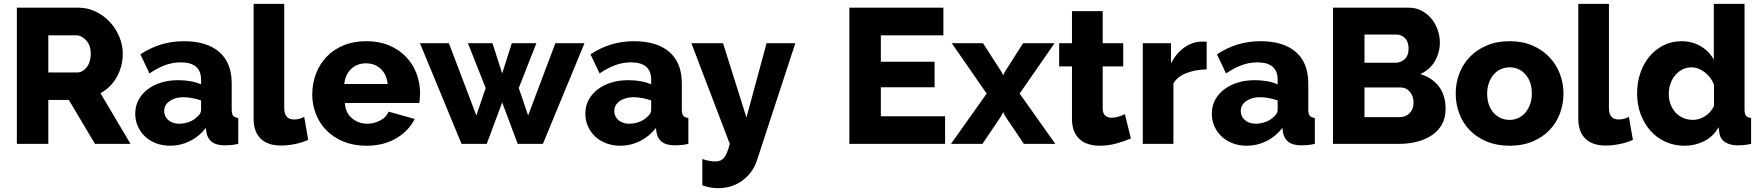

<svg xmlns="http://www.w3.org/2000/svg" viewBox="-20 -750 9184 1001"><path d="M67.9 0V-710H388.2Q438 -710 480.5 -689Q522.9 -668 554 -634Q585 -600.1 602.5 -557.1Q620.1 -514.2 620.1 -470.2Q620.1 -437 612.1 -406.5Q604 -376 589.1 -348.9Q574.2 -321.8 552.5 -300.3Q530.8 -278.8 503.9 -264.2L660.2 0H475.1L338.9 -229H231.9V0ZM231.9 -372.1H381.8Q410.6 -372.1 431.9 -399.4Q453.1 -426.8 453.1 -470.2Q453.1 -514.2 429 -540Q404.8 -565.9 377 -565.9H231.9Z M685.1 -157.2Q685.1 -196.3 701.7 -228Q718.3 -259.8 748.3 -283Q778.3 -306.2 819.1 -319.1Q859.9 -332 910.2 -332Q943.4 -332 974.1 -326.4Q1004.9 -320.8 1028.3 -310.1V-334Q1028.3 -424.8 922.9 -424.8Q879.9 -424.8 841.1 -410.4Q802.2 -396 759.3 -367.2L711.9 -466.8Q763.7 -501 819.8 -518.1Q876 -535.2 939 -535.2Q1058.1 -535.2 1123 -479Q1188 -422.9 1188 -314.9V-180.2Q1188 -156.2 1195.6 -146.7Q1203.1 -137.2 1222.2 -134.8V0Q1201.2 4.9 1184.1 6.3Q1167 7.8 1153.3 7.8Q1108.4 7.8 1085.2 -9.5Q1062 -26.9 1056.2 -59.1L1053.2 -83Q1018.1 -38.1 969.7 -14.2Q921.4 9.8 867.2 9.8Q828.1 9.8 794.7 -2.7Q761.2 -15.1 737.1 -37.6Q712.9 -60.1 699 -90.6Q685.1 -121.1 685.1 -157.2ZM835.9 -170.9Q835.9 -142.1 857.9 -123.5Q879.9 -105 914.1 -105Q939.9 -105 964.6 -114Q989.3 -123 1004.9 -138.2Q1027.8 -156.2 1028.3 -175.8V-226.1Q1007.3 -233.9 982.7 -238.5Q958 -243.2 937 -243.2Q893.1 -243.2 864.5 -223.1Q835.9 -203.1 835.9 -170.9Z M1302.2 -130.9V-730H1461.9V-187Q1461.9 -127 1513.2 -127Q1525.4 -127 1539.8 -130.4Q1554.2 -133.8 1565.9 -141.1L1586.9 -21Q1557.1 -6.8 1518.1 1Q1479 8.8 1444.8 8.8Q1376 8.8 1339.1 -27.1Q1302.2 -63 1302.2 -130.9Z M1607.9 -256.8Q1607.9 -314 1627 -364.5Q1646 -415 1681.9 -453.1Q1717.8 -491.2 1770.3 -513.2Q1822.8 -535.2 1890.1 -535.2Q1957 -535.2 2009 -513.2Q2061 -491.2 2096.9 -453.6Q2132.8 -416 2151.4 -366.9Q2169.9 -317.9 2169.9 -264.2Q2169.9 -250 2168.9 -236.6Q2168 -223.1 2166 -212.9H1777.8Q1781.7 -159.7 1816.4 -132.3Q1851.1 -105 1895 -105Q1930.2 -105 1962.6 -122.1Q1995.1 -139.2 2005.9 -168L2142.1 -129.9Q2111.3 -67.9 2046.1 -29.1Q1981 9.8 1890.1 9.8Q1824.2 9.8 1771.5 -11.7Q1718.8 -33.2 1682.4 -70.1Q1646 -106.9 1627 -155.5Q1607.9 -204.1 1607.9 -256.8ZM1774.9 -312H2001Q1996.1 -361.8 1965.1 -390.9Q1934.1 -419.9 1888.2 -419.9Q1841.3 -419.9 1810.5 -390.4Q1779.8 -360.8 1774.9 -312Z M2169.4 -524.9H2320.3L2463.4 -147.9L2512.2 -291L2419.4 -524.9H2547.4L2598.1 -367.2L2648.4 -524.9H2776.4L2684.6 -291L2733.4 -147.9L2875.5 -524.9H3027.3L2810.5 0H2679.2L2598.1 -215.8L2517.6 0H2386.2Z M3031.7 -157.2Q3031.7 -196.3 3048.3 -228Q3064.9 -259.8 3095 -283Q3125 -306.2 3165.8 -319.1Q3206.5 -332 3256.8 -332Q3290 -332 3320.8 -326.4Q3351.6 -320.8 3375 -310.1V-334Q3375 -424.8 3269.5 -424.8Q3226.6 -424.8 3187.7 -410.4Q3148.9 -396 3106 -367.2L3058.6 -466.8Q3110.4 -501 3166.5 -518.1Q3222.7 -535.2 3285.6 -535.2Q3404.8 -535.2 3469.7 -479Q3534.7 -422.9 3534.7 -314.9V-180.2Q3534.7 -156.2 3542.2 -146.7Q3549.8 -137.2 3568.8 -134.8V0Q3547.9 4.9 3530.8 6.3Q3513.7 7.8 3500 7.8Q3455.1 7.8 3431.9 -9.5Q3408.7 -26.9 3402.8 -59.1L3399.9 -83Q3364.7 -38.1 3316.4 -14.2Q3268.1 9.8 3213.9 9.8Q3174.8 9.8 3141.4 -2.7Q3107.9 -15.1 3083.7 -37.6Q3059.6 -60.1 3045.7 -90.6Q3031.7 -121.1 3031.7 -157.2ZM3182.6 -170.9Q3182.6 -142.1 3204.6 -123.5Q3226.6 -105 3260.7 -105Q3286.6 -105 3311.3 -114Q3335.9 -123 3351.6 -138.2Q3374.5 -156.2 3375 -175.8V-226.1Q3354 -233.9 3329.3 -238.5Q3304.7 -243.2 3283.7 -243.2Q3239.7 -243.2 3211.2 -223.1Q3182.6 -203.1 3182.6 -170.9Z M3584.5 -524.9H3749.5L3871.6 -137.2L3976.6 -524.9H4126.5L3926.8 85Q3905.8 149.9 3851.6 190.4Q3797.4 231 3723.6 231Q3703.6 231 3683.1 227.5Q3662.6 224.1 3641.6 215.8V79.1Q3661.6 85.9 3679 88.9Q3696.3 91.8 3710.4 91.8Q3739.3 91.8 3755.4 71.8Q3771.5 51.8 3784.7 0Z M4408.2 0V-710H4898.4V-565.9H4572.3V-428.2H4852.5V-294.9H4572.3V-144H4907.2V0Z M4938 0 5124 -262.2 4941.9 -524.9H5105L5200.2 -377L5210 -357.9L5219.7 -377L5314 -524.9H5478L5295.9 -262.2L5481.9 0H5317.9L5218.8 -147L5210 -166L5201.2 -147L5102.1 0Z M5502 -403.8V-524.9H5568.8V-691.9H5729V-524.9H5835.9V-403.8H5729V-185.1Q5729 -159.2 5741.9 -147.7Q5754.9 -136.2 5774.9 -136.2Q5793 -136.2 5812 -142.1Q5831.1 -147.9 5844.7 -154.8L5876 -27.8Q5842.8 -13.7 5800.3 -2Q5757.8 9.8 5714.8 9.8Q5685.1 9.8 5658.4 2.4Q5631.8 -4.9 5611.8 -21.5Q5591.8 -38.1 5580.3 -64.9Q5568.8 -91.8 5568.8 -129.9V-403.8Z M5938 0V-524.9H6085V-418.9Q6111.8 -472.2 6154.3 -502.2Q6196.8 -532.2 6244.6 -533.2Q6255.9 -533.2 6260.7 -533.2Q6265.6 -533.2 6271 -532.2V-388.2Q6212.9 -387.2 6165.8 -369.1Q6118.7 -351.1 6097.7 -314.9V0Z M6297.9 -157.2Q6297.9 -196.3 6314.5 -228Q6331.1 -259.8 6361.1 -283Q6391.1 -306.2 6431.9 -319.1Q6472.7 -332 6522.9 -332Q6556.2 -332 6586.9 -326.4Q6617.7 -320.8 6641.1 -310.1V-334Q6641.1 -424.8 6535.6 -424.8Q6492.7 -424.8 6453.9 -410.4Q6415 -396 6372.1 -367.2L6324.7 -466.8Q6376.5 -501 6432.6 -518.1Q6488.8 -535.2 6551.8 -535.2Q6670.9 -535.2 6735.8 -479Q6800.8 -422.9 6800.8 -314.9V-180.2Q6800.8 -156.2 6808.3 -146.7Q6815.9 -137.2 6835 -134.8V0Q6814 4.9 6796.9 6.3Q6779.8 7.8 6766.1 7.8Q6721.2 7.8 6698 -9.5Q6674.8 -26.9 6668.9 -59.1L6666 -83Q6630.9 -38.1 6582.5 -14.2Q6534.2 9.8 6480 9.8Q6440.9 9.8 6407.5 -2.7Q6374 -15.1 6349.9 -37.6Q6325.7 -60.1 6311.8 -90.6Q6297.9 -121.1 6297.9 -157.2ZM6448.7 -170.9Q6448.7 -142.1 6470.7 -123.5Q6492.7 -105 6526.9 -105Q6552.7 -105 6577.4 -114Q6602.1 -123 6617.7 -138.2Q6640.6 -156.2 6641.1 -175.8V-226.1Q6620.1 -233.9 6595.5 -238.5Q6570.8 -243.2 6549.8 -243.2Q6505.9 -243.2 6477.3 -223.1Q6448.7 -203.1 6448.7 -170.9Z M6929.7 0V-710H7324.7Q7361.8 -710 7391.8 -694.1Q7421.9 -678.2 7442.9 -652.6Q7463.9 -627 7475.3 -594.5Q7486.8 -562 7486.8 -527.8Q7486.8 -477.1 7461.4 -432.1Q7436 -387.2 7384.8 -363.8Q7445.8 -345.7 7481.2 -299.8Q7516.6 -253.9 7516.6 -182.1Q7516.6 -136.2 7497.8 -102.1Q7479 -67.9 7445.8 -45.4Q7412.6 -22.9 7368.7 -11.5Q7324.7 0 7275.9 0ZM7093.8 -139.2H7275.9Q7308.1 -139.2 7328.9 -159.9Q7349.6 -180.7 7349.6 -214.8Q7349.6 -248 7330.8 -271Q7312 -293.9 7282.7 -293.9H7093.8ZM7093.8 -422.9H7254.9Q7281.7 -422.9 7302.7 -440.9Q7323.7 -459 7323.7 -497.1Q7323.7 -532.2 7305.2 -551Q7286.6 -569.8 7260.7 -569.8H7093.8Z M7569.3 -262.2Q7569.3 -316.4 7587.9 -365.7Q7606.4 -415 7642.3 -452.6Q7678.2 -490.2 7730.7 -512.7Q7783.2 -535.2 7850.6 -535.2Q7917.5 -535.2 7969.5 -512.7Q8021.5 -490.2 8057.4 -452.6Q8093.3 -415 8112.3 -365.5Q8131.3 -315.9 8131.3 -262.2Q8131.3 -208 8112.8 -158.4Q8094.2 -108.9 8058.3 -71.5Q8022.5 -34.2 7970 -12.2Q7917.5 9.8 7850.6 9.8Q7783.7 9.8 7731 -12.2Q7678.2 -34.2 7642.3 -71.5Q7606.4 -108.9 7587.9 -158.4Q7569.3 -208 7569.3 -262.2ZM7733.4 -262.2Q7733.4 -200.2 7766.4 -162.6Q7799.3 -125 7850.6 -125Q7875.5 -125 7896.5 -135Q7917.5 -145 7932.9 -163.1Q7948.2 -181.2 7957.3 -206.5Q7966.3 -231.9 7966.3 -262.2Q7966.3 -324.2 7933.3 -361.6Q7900.4 -398.9 7850.6 -398.9Q7825.7 -398.9 7804 -388.9Q7782.2 -378.9 7766.8 -360.8Q7751.5 -342.8 7742.4 -317.4Q7733.4 -292 7733.4 -262.2Z M8208.5 -130.9V-730H8368.2V-187Q8368.2 -127 8419.4 -127Q8431.6 -127 8446 -130.4Q8460.4 -133.8 8472.2 -141.1L8493.2 -21Q8463.4 -6.8 8424.3 1Q8385.3 8.8 8351.1 8.8Q8282.2 8.8 8245.4 -27.1Q8208.5 -63 8208.5 -130.9Z M8515.1 -263.2Q8515.1 -320.3 8532.2 -370.1Q8549.3 -419.9 8580.3 -456.5Q8611.3 -493.2 8653.8 -514.2Q8696.3 -535.2 8747.1 -535.2Q8802.2 -535.2 8846.7 -509Q8891.1 -482.9 8915 -439V-730H9075.2V-180.2Q9075.2 -156.2 9082.8 -146.7Q9090.3 -137.2 9109.4 -134.8V0Q9087.4 4.9 9071.3 6.3Q9055.2 7.8 9041 7.8Q8999 7.8 8973.1 -9.5Q8947.3 -26.9 8943.4 -60.1L8940.4 -86.9Q8912.6 -38.1 8865 -14.2Q8817.4 9.8 8763.2 9.8Q8709 9.8 8663.6 -10.5Q8618.2 -30.8 8585.2 -67.9Q8552.2 -105 8533.7 -154.5Q8515.1 -204.1 8515.1 -263.2ZM8680.2 -259.8Q8680.2 -231 8689.7 -206.1Q8699.2 -181.2 8715.8 -163.1Q8732.4 -145 8755.9 -135Q8779.3 -125 8806.2 -125Q8839.4 -125 8869.9 -144.5Q8900.4 -164.1 8916 -198.2V-308.1Q8900.9 -348.1 8867.7 -373.5Q8834.5 -398.9 8798.3 -398.9Q8772.5 -398.9 8750.7 -387.5Q8729 -376 8713.1 -356.9Q8697.3 -337.9 8688.7 -313Q8680.2 -288.1 8680.2 -259.8Z"/></svg>

Font: Raleway ExtraBold
Style: Regular
Weight: 800
Designer: Matt McInerney, Pablo Impallari, Rodrigo Fuenzalida
Foundry: Matt McInerney, Pablo Impallari, Rodrigo Fuenzalida
Version: Version 3.000g; ttfautohint (v1.5) -l 8 -r 28 -G 28 -x 14 -D